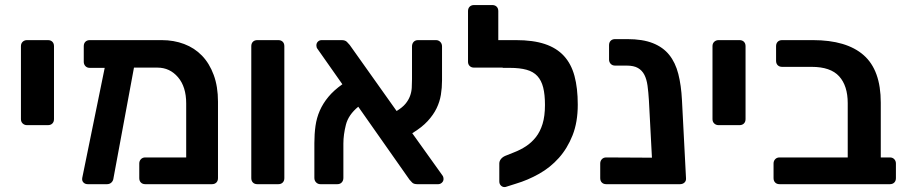

<svg xmlns="http://www.w3.org/2000/svg" viewBox="-20 -730 3598 761"><path d="M87 -234Q77 -234 70 -240.5Q63 -247 63 -258V-547Q63 -558 70 -564.5Q77 -571 87 -571H170Q181 -571 187.5 -564.5Q194 -558 194 -547V-258Q194 -247 187.5 -240.5Q181 -234 170 -234Z M511 -462 430 -25Q429 -14 422 -7Q415 0 404 0H328Q317 0 310.5 -7Q304 -14 306 -25L395 -461H336Q325 -461 318.5 -468Q312 -475 312 -485V-547Q312 -558 318.5 -564.5Q325 -571 336 -571H621Q669 -571 710 -555.5Q751 -540 780.5 -509.5Q810 -479 827 -433Q844 -387 844 -327V-24Q844 -13 837.5 -6.5Q831 0 820 0H556Q545 0 538.5 -6.5Q532 -13 532 -24V-82Q532 -92 538.5 -99Q545 -106 556 -106H718V-320Q718 -386 685.5 -424Q653 -462 604 -462Z M1000 0Q989 0 982.5 -6.5Q976 -13 976 -24V-547Q976 -558 982.5 -564.5Q989 -571 1000 -571H1083Q1094 -571 1100.5 -564.5Q1107 -558 1107 -547V-24Q1107 -13 1100.5 -6.5Q1094 0 1083 0Z M1634 0Q1620 0 1613.5 -6.5Q1607 -13 1603 -18L1400 -307Q1361 -275 1351 -235.5Q1341 -196 1341 -161V-25Q1341 -14 1334.5 -7Q1328 0 1317 0H1250Q1240 0 1233 -7Q1226 -14 1226 -25V-163Q1226 -199 1230.5 -231Q1235 -263 1247.5 -291.5Q1260 -320 1281.5 -346Q1303 -372 1337 -396L1240 -534Q1236 -539 1235 -542.5Q1234 -546 1234 -550Q1234 -559 1240 -565Q1246 -571 1255 -571H1334Q1348 -571 1355 -564Q1362 -557 1366 -552L1552 -290Q1575 -304 1587 -318.5Q1599 -333 1605 -349Q1611 -365 1612 -382Q1613 -399 1613 -416V-546Q1613 -557 1619.5 -564Q1626 -571 1637 -571H1708Q1718 -571 1725 -564Q1732 -557 1732 -546V-411Q1732 -382 1727.5 -354.5Q1723 -327 1710.5 -301Q1698 -275 1675 -250Q1652 -225 1614 -202L1732 -37Q1736 -32 1737 -28Q1738 -24 1738 -21Q1738 -12 1731.5 -6Q1725 0 1717 0Z M1984 11Q1974 13 1966.5 6.5Q1959 0 1959 -11V-82Q1959 -91 1965 -99Q1971 -107 1982 -112L2017 -126Q2043 -136 2065 -150.5Q2087 -165 2104 -186.5Q2121 -208 2130.5 -239Q2140 -270 2140 -314Q2140 -355 2133 -383Q2126 -411 2110 -428.5Q2094 -446 2067 -453.5Q2040 -461 2001 -461H1974Q1972 -461 1972 -462H1859Q1848 -462 1841.5 -468.5Q1835 -475 1835 -485V-686Q1835 -697 1841.5 -703.5Q1848 -710 1859 -710H1931Q1942 -710 1948.5 -703.5Q1955 -697 1955 -686V-571H2025Q2093 -571 2139.5 -555.5Q2186 -540 2215 -508.5Q2244 -477 2257 -429Q2270 -381 2270 -315Q2270 -246 2249.5 -194Q2229 -142 2195 -104Q2161 -66 2116.5 -41Q2072 -16 2025 -2Z M2383 0Q2372 0 2365.5 -6.5Q2359 -13 2359 -24V-82Q2359 -92 2365.5 -99Q2372 -106 2383 -106L2564 -105L2552 -332Q2550 -365 2546.5 -390.5Q2543 -416 2534 -433.5Q2525 -451 2508.5 -460.5Q2492 -470 2464 -470H2418Q2407 -470 2400.5 -477Q2394 -484 2394 -494V-551Q2394 -562 2400.5 -568.5Q2407 -575 2418 -575H2466Q2527 -575 2567.5 -559Q2608 -543 2632.5 -512.5Q2657 -482 2668.5 -437Q2680 -392 2683 -333L2699 -24Q2700 -13 2693 -6.5Q2686 0 2675 0Z M2828 -234Q2818 -234 2811 -240.5Q2804 -247 2804 -258V-547Q2804 -558 2811 -564.5Q2818 -571 2828 -571H2911Q2922 -571 2928.5 -564.5Q2935 -558 2935 -547V-258Q2935 -247 2928.5 -240.5Q2922 -234 2911 -234Z M3070 0Q3059 0 3052.5 -6.5Q3046 -13 3046 -24V-82Q3046 -92 3052.5 -99Q3059 -106 3070 -106H3340V-321Q3340 -390 3306 -427.5Q3272 -465 3197 -465H3080Q3069 -465 3062.5 -471.5Q3056 -478 3056 -489V-547Q3056 -558 3062.5 -564.5Q3069 -571 3080 -571H3202Q3335 -571 3403 -511.5Q3471 -452 3471 -323V-106H3507Q3518 -106 3524.5 -99Q3531 -92 3531 -82V-24Q3531 -13 3524.5 -6.5Q3518 0 3507 0Z"/></svg>

Font: Fz Rubik Med
Style: Regular
Weight: 500
Designer: Hubert and Fischer
Foundry: Hubert and Fischer
Version: Vit hóa bi FontZin.com